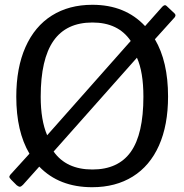

<svg xmlns="http://www.w3.org/2000/svg" viewBox="-20 -772 769 802"><path d="M713 -708Q713 -705 710 -700L627 -608Q682 -515 682 -369Q682 -249 644 -164Q606 -79 534.5 -34.5Q463 10 365 10Q227 10 144 -76L76 0Q68 8 63 8Q58 8 50 2L27 -21Q19 -29 19 -34Q19 -36 23 -42L103 -130Q48 -223 48 -368Q48 -489 86.5 -575.5Q125 -662 196.5 -707Q268 -752 366 -752Q503 -752 586 -663L658 -744Q669 -755 676 -747L709 -716Q713 -712 713 -708ZM177 -207 526 -601Q474 -678 366 -678Q257 -678 203.5 -601.5Q150 -525 150 -368Q150 -270 177 -207ZM552 -531 204 -139Q257 -64 366 -64Q474 -64 526.5 -138Q579 -212 579 -368Q579 -471 552 -531Z"/></svg>

Font: Libre Franklin
Style: Regular
Weight: 400
Designer: Pablo Impallari, Rodrigo Fuenzalida
Foundry: Impallari Type
Version: Version 1.002; ttfautohint (v1.5)